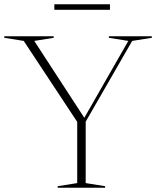

<svg xmlns="http://www.w3.org/2000/svg" viewBox="-26 -874 732 894"><path d="M84.5 -683.5 -6 -698V-705H224V-698L133.5 -683.5L371.5 -318L362 -317.5L571.5 -683.5L481 -698V-705H681V-698L589.5 -683.5L373 -307.5V-21.5L463.5 -7V0H242.5V-7L333.5 -21.5V-306.5ZM227 -828.5V-854H486V-828.5Z"/></svg>

Font: Newsreader 60pt ExtraLight
Style: Regular
Weight: 250
Designer: Hugues Gentile
Foundry: Production Type
Version: Version 1.003